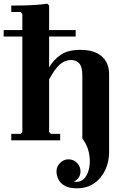

<svg xmlns="http://www.w3.org/2000/svg" viewBox="-31 -760 675 1040"><path d="M-11 -562V-597H90V-685L80 -695H30V-730Q56 -730 92 -730.5Q128 -731 163.5 -733.5Q199 -736 225 -740L235 -730V-597H379V-562H235V-395Q258 -435 297 -462.5Q336 -490 405 -490Q459 -490 493.5 -472.5Q528 -455 544 -425.5Q560 -396 560 -360V64Q560 116 539 161Q518 206 479 233Q440 260 385 260Q344 260 319.5 246Q295 232 285 210.5Q275 189 275 168Q275 142 294.5 122.5Q314 103 340 103Q367 103 386 122.5Q405 142 405 168Q405 187 395.5 201.5Q386 216 369 223Q373 224 376.5 224.5Q380 225 384 225Q412 225 430 201.5Q448 178 453.5 141.5Q459 105 450 64.5Q441 24 415 -10V-350Q415 -398 398.5 -416.5Q382 -435 353 -435Q322 -435 294.5 -412Q267 -389 235 -330V-45L245 -35H295V0H30V-35H80L90 -45V-562Z"/></svg>

Font: Brygada 1918
Style: Regular
Weight: 400
Designer: Mateusz Machalski | Borys Kosmynka | Przemek Hoffer
Foundry: NIEPODLEGLA 2018
Version: Version 3.006